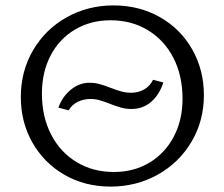

<svg xmlns="http://www.w3.org/2000/svg" viewBox="-20 -684 830 710"><path d="M57 -325Q57 -421 102.5 -498.5Q148 -576 226.5 -620Q305 -664 400 -664Q495 -664 571.5 -620.5Q648 -577 691 -501Q734 -425 734 -332Q734 -237 688 -159.5Q642 -82 563 -38Q484 6 389 6Q294 6 218.5 -37.5Q143 -81 100 -156.5Q57 -232 57 -325ZM655 -319Q655 -404 621.5 -469.5Q588 -535 527.5 -572Q467 -609 389 -609Q315 -609 257 -574.5Q199 -540 167 -478.5Q135 -417 135 -338Q135 -253 168.5 -187.5Q202 -122 262.5 -85Q323 -48 401 -48Q475 -48 532.5 -82.5Q590 -117 622.5 -178.5Q655 -240 655 -319ZM196 -286Q210 -326 241.5 -352Q273 -378 311 -378Q329 -378 346.5 -373.5Q364 -369 387 -360Q410 -351 428 -346Q446 -341 465 -341Q492 -341 513.5 -353.5Q535 -366 546 -389L584 -379Q569 -333 538.5 -307Q508 -281 466 -281Q446 -281 429.5 -285.5Q413 -290 387 -300Q364 -309 348 -313.5Q332 -318 315 -318Q289 -318 267.5 -307.5Q246 -297 234 -276Z"/></svg>

Font: Ysabeau
Style: Regular
Weight: 400
Designer: Christian Thalmann (Catharsis Fonts)
Version: Version 0.003